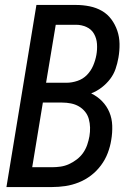

<svg xmlns="http://www.w3.org/2000/svg" viewBox="-20 -755 540 775"><path d="M6 0 127 -735H287Q315 -735 342 -729.5Q369 -724 391.5 -711Q414 -698 429.5 -677Q445 -656 453.5 -631Q462 -606 462.5 -578Q463 -550 458 -522Q454 -499 446.5 -477Q439 -455 424.5 -436Q410 -417 390.5 -402Q371 -387 348 -378Q373 -366 392 -346.5Q411 -327 421.5 -302Q432 -277 433 -248Q434 -219 429 -190Q425 -164 415 -137.5Q405 -111 387.5 -87.5Q370 -64 347 -46.5Q324 -29 297.5 -18.5Q271 -8 244 -4Q217 0 190 0ZM166 -421H249Q270 -421 292.5 -428.5Q315 -436 331 -452.5Q347 -469 356 -490Q365 -511 369 -533Q373 -555 371.5 -577.5Q370 -600 359.5 -618.5Q349 -637 329 -646Q309 -655 287 -655H205ZM110 -80H190Q207 -80 224.5 -82.5Q242 -85 258.5 -92.5Q275 -100 290 -111.5Q305 -123 315.5 -138Q326 -153 332 -170.5Q338 -188 341 -205Q344 -223 343.5 -240.5Q343 -258 338.5 -274.5Q334 -291 323.5 -304Q313 -317 298.5 -325.5Q284 -334 266.5 -337.5Q249 -341 231 -341H153Z"/></svg>

Font: Iosevka Term Curly Md Obl
Style: Regular
Weight: 500
Italic angle: -9°
Designer: Belleve Invis
Foundry: Belleve Invis
Version: Version 32.3.0